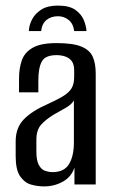

<svg xmlns="http://www.w3.org/2000/svg" viewBox="-20 -659 402 686"><path d="M187 -639Q228 -639 249.5 -623.5Q271 -608 279.5 -587Q288 -566 289 -548H245Q242 -574 225.5 -587.5Q209 -601 187 -601Q163 -601 146.5 -588Q130 -575 127 -548H83Q84 -570 95 -590.5Q106 -611 128 -625Q150 -639 187 -639ZM138 7Q114 7 91 0.5Q68 -6 52 -29Q36 -52 36 -101V-154Q36 -203 65.5 -233Q95 -263 150 -287Q183 -302 204 -314.5Q225 -327 235 -342.5Q245 -358 245 -384V-407Q245 -429 236.5 -440.5Q228 -452 213.5 -457Q199 -462 182 -462Q142 -462 129.5 -439.5Q117 -417 117 -371V-329H48V-378Q48 -415 58 -443.5Q68 -472 97 -488.5Q126 -505 182 -505Q241 -505 271 -492.5Q301 -480 311.5 -456Q322 -432 322 -396V0H246V-60Q235 -27 204.5 -10Q174 7 138 7ZM168 -44Q209 -44 226.5 -72.5Q244 -101 244 -150V-300Q235 -285 214.5 -273.5Q194 -262 173 -250Q143 -232 126.5 -213Q110 -194 110 -160V-117Q110 -85 119 -69Q128 -53 141.5 -48.5Q155 -44 168 -44Z"/></svg>

Font: Alumni Sans Medium
Style: Regular
Weight: 500
Designer: Robert E. Leuschke
Foundry: Robert E. Leuschke
Version: Version 1.018